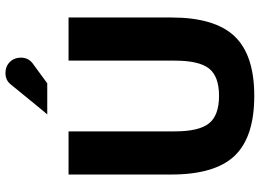

<svg xmlns="http://www.w3.org/2000/svg" viewBox="-144 -795 951 703"><g transform="rotate(-90 331.5 -443.5)"><path d="M416 -899Q440 -899 456 -883Q472 -867 472 -843Q472 -817 453 -801Q448 -798 378 -746H264Q265 -746 319.5 -813Q374 -880 375 -881Q390 -899 416 -899ZM619 -292Q619 -133 550.5 -60.5Q482 12 332 12Q181 12 112.5 -60Q44 -132 44 -292V-668H202V-279Q202 -190 231.5 -153.5Q261 -117 332 -117Q403 -117 432 -153.5Q461 -190 461 -279V-668H619Z"/></g></svg>

Font: Atkinson Hyperlegible Pro
Style: Bold
Weight: 700
Designer: Elliott Scott, Megan Eiswerth, Linus Boman, Theodore Petrosky, Jacob Perez
Foundry: Braille Institute
Version: Version 1.5.1